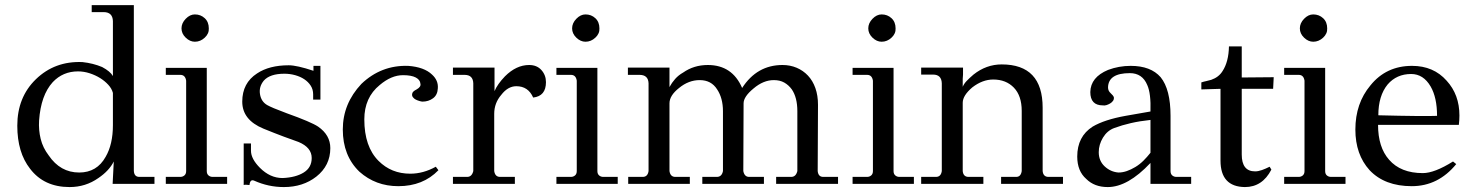

<svg xmlns="http://www.w3.org/2000/svg" viewBox="-20 -723 5791 755"><path d="M587.4 0H422.9L427.4 -88Q409.1 -51.4 366.9 -22.9Q316.6 12.6 253.7 12.6Q153.1 12.6 98.3 -59.4Q48 -123.4 48 -228.6Q48 -340.6 121.1 -411.4Q195.4 -483.4 304 -478.9Q346.3 -474.3 381.7 -459.4Q413.7 -442.3 424 -424V-640Q422.9 -675.4 387.4 -675.4H340.6V-702.9H506.3V-51.4Q507.4 -27.4 528 -27.4H587.4ZM424 -230.9V-357.7Q419.4 -374.9 405.7 -389.7Q392 -404.6 373.7 -416Q355.4 -427.4 332.6 -434.9Q309.7 -442.3 286.9 -442.3Q227.4 -442.3 187.4 -400Q140.6 -348.6 133.7 -249.1Q131.4 -211.4 140 -176.6Q148.6 -141.7 171.4 -112Q217.1 -44.6 291.4 -44.6Q361.1 -44.6 395.4 -106.3Q424 -155.4 424 -230.9Z M801.1 -611.4Q802.3 -590.9 785.1 -574.9Q768 -558.9 746.3 -558.9Q726.9 -558.9 710.3 -574.9Q693.7 -590.9 693.7 -611.4Q693.7 -632 710.3 -649.1Q726.9 -666.3 746.3 -666.3Q769.1 -666.3 785.1 -651.4Q801.1 -636.6 801.1 -611.4ZM793.1 -50.3Q793.1 -38.9 800 -33.1Q806.9 -27.4 816 -27.4H873.1V0H632V-27.4H689.1Q698.3 -27.4 705.1 -33.1Q712 -38.9 712 -50.3V-405.7Q708.6 -428.6 689.1 -428.6H632V-456H793.1Z M1278.9 -140.6Q1278.9 -72 1224 -28.6Q1171.4 12.6 1096 12.6Q1035.4 12.6 979.4 -12.6Q963.4 -19.4 961.1 4.6Q944 2.3 938.3 4.6V-158.9H966.9V-130.3Q966.9 -98.3 1002.3 -62.9Q1021.7 -43.4 1044 -33.1Q1066.3 -22.9 1091.4 -22.9Q1142.9 -25.1 1174.3 -44.6Q1205.7 -64 1205.7 -101.7Q1205.7 -142.9 1154.3 -164.6Q1131.4 -172.6 1096 -185.7Q1060.6 -198.9 1016 -217.1Q932.6 -251.4 932.6 -323.4Q932.6 -396.6 990.9 -434.3Q1038.9 -466.3 1115.4 -466.3Q1147.4 -466.3 1212.6 -444.6V-464H1240V-331.4H1211.4V-352Q1211.4 -371.4 1201.7 -386.3Q1192 -401.1 1176.6 -411.4Q1161.1 -421.7 1140.6 -427.4Q1120 -433.1 1098.3 -433.1Q1041.1 -433.1 1017.1 -405.7Q997.7 -381.7 1002.3 -353.1Q1006.9 -323.4 1030.9 -309.7Q1038.9 -305.1 1057.7 -297.1Q1076.6 -289.1 1107.4 -277.7Q1155.4 -260.6 1186.3 -247.4Q1217.1 -234.3 1230.9 -225.1Q1278.9 -192 1278.9 -140.6Z M1412.6 -253.7Q1412.6 -146.3 1468.6 -90.3Q1518.9 -40 1593.1 -40Q1644.6 -40 1693.7 -67.4L1704 -53.7Q1643.4 9.1 1546.3 9.1Q1457.1 9.1 1393.1 -48Q1328 -110.9 1328 -213.7Q1328 -315.4 1401.1 -393.1Q1478.9 -467.4 1585.1 -464Q1648 -459.4 1678.9 -429.7Q1704 -406.9 1701.7 -376Q1700.6 -349.7 1682.9 -336.6Q1665.1 -323.4 1641.1 -323.4Q1637.7 -323.4 1629.7 -325.7Q1621.7 -328 1614.9 -331.4Q1608 -334.9 1603.4 -341.1Q1598.9 -347.4 1601.1 -355.4Q1602.3 -363.4 1618.3 -371.4Q1636.6 -381.7 1633.1 -394.3Q1632 -409.1 1614.9 -418.3Q1597.7 -427.4 1564.6 -427.4Q1518.9 -427.4 1473.1 -388.6Q1412.6 -339.4 1412.6 -253.7Z M1841.1 -50.3V-395.4Q1840 -428.6 1806.9 -428.6H1761.1V-457.1H1924.6V-364.6Q1936 -392 1965.7 -422.9Q2010.3 -467.4 2060.6 -467.4Q2091.4 -467.4 2109.1 -447.4Q2126.9 -427.4 2126.9 -400Q2126.9 -345.1 2076.6 -339.4Q2057.1 -384 2010.3 -384Q1977.1 -384 1950.9 -349.7Q1923.4 -317.7 1923.4 -275.4V-50.3Q1926.9 -27.4 1946.3 -27.4H2004.6V0H1761.1V-27.4H1817.1Q1835.4 -27.4 1841.1 -50.3Z M2337.1 -611.4Q2338.3 -590.9 2321.1 -574.9Q2304 -558.9 2282.3 -558.9Q2262.9 -558.9 2246.3 -574.9Q2229.7 -590.9 2229.7 -611.4Q2229.7 -632 2246.3 -649.1Q2262.9 -666.3 2282.3 -666.3Q2305.1 -666.3 2321.1 -651.4Q2337.1 -636.6 2337.1 -611.4ZM2329.1 -50.3Q2329.1 -38.9 2336 -33.1Q2342.9 -27.4 2352 -27.4H2409.1V0H2168V-27.4H2225.1Q2234.3 -27.4 2241.1 -33.1Q2248 -38.9 2248 -50.3V-405.7Q2244.6 -428.6 2225.1 -428.6H2168V-456H2329.1Z M3275.4 0H3032V-27.4H3091.4Q3109.7 -27.4 3115.4 -50.3V-285.7Q3115.4 -339.4 3093.7 -371.4Q3081.1 -388.6 3064 -398.3Q3046.9 -408 3022.9 -408Q2981.7 -408 2942.9 -374.9Q2904 -342.9 2904 -316.6L2902.9 -50.3Q2907.4 -27.4 2925.7 -27.4H2984V0H2741.7V-27.4H2798.9Q2818.3 -27.4 2822.9 -50.3V-285.7Q2822.9 -337.1 2800 -371.4Q2777.1 -408 2731.4 -408Q2688 -408 2650.3 -377.1Q2612.6 -347.4 2612.6 -316.6V-50.3Q2616 -27.4 2635.4 -27.4H2692.6V0H2450.3V-27.4H2507.4Q2526.9 -27.4 2530.3 -50.3V-395.4Q2529.1 -428.6 2494.9 -428.6H2449.1V-457.1H2612.6V-416V-380.6Q2621.7 -397.7 2634.9 -412.6Q2648 -427.4 2666.3 -437.7Q2708.6 -467.4 2763.4 -467.4Q2859.4 -467.4 2898.3 -377.1Q2956.6 -467.4 3057.1 -467.4Q3086.9 -467.4 3112.6 -456.6Q3138.3 -445.7 3157.1 -425.7Q3176 -405.7 3186.3 -376.6Q3196.6 -347.4 3196.6 -310.9L3195.4 -50.3Q3197.7 -27.4 3217.1 -27.4H3275.4Z M3501.7 -611.4Q3502.9 -590.9 3485.7 -574.9Q3468.6 -558.9 3446.9 -558.9Q3427.4 -558.9 3410.9 -574.9Q3394.3 -590.9 3394.3 -611.4Q3394.3 -632 3410.9 -649.1Q3427.4 -666.3 3446.9 -666.3Q3469.7 -666.3 3485.7 -651.4Q3501.7 -636.6 3501.7 -611.4ZM3493.7 -50.3Q3493.7 -38.9 3500.6 -33.1Q3507.4 -27.4 3516.6 -27.4H3573.7V0H3332.6V-27.4H3389.7Q3398.9 -27.4 3405.7 -33.1Q3412.6 -38.9 3412.6 -50.3V-405.7Q3409.1 -428.6 3389.7 -428.6H3332.6V-456H3493.7Z M4160 0H3916.6V-27.4H3976Q3994.3 -27.4 3997.7 -50.3V-286.9Q3997.7 -346.3 3966.9 -378.3Q3936 -410.3 3885.7 -410.3Q3843.4 -410.3 3803.4 -379.4Q3765.7 -347.4 3765.7 -318.9V-50.3Q3768 -27.4 3788.6 -27.4H3846.9V0H3602.3V-27.4H3660.6Q3680 -27.4 3683.4 -50.3V-395.4Q3682.3 -429.7 3649.1 -429.7H3602.3V-457.1H3766.9V-429.7Q3765.7 -420.6 3765.7 -413.1Q3765.7 -405.7 3765.7 -402.3V-381.7Q3770.3 -393.1 3781.1 -404.6Q3792 -416 3808 -429.7Q3858.3 -469.7 3918.9 -469.7Q4080 -469.7 4080 -299.4V-50.3Q4082.3 -27.4 4102.9 -27.4H4160Z M4664 0H4504V-82.3Q4414.9 12.6 4336 12.6Q4283.4 12.6 4251.4 -19.4Q4216 -50.3 4216 -107.4Q4216 -186.3 4276.6 -225.1Q4323.4 -252.6 4405.7 -267.4L4504 -284.6Q4506.3 -355.4 4491.4 -388.6Q4472 -435.4 4422.9 -435.4Q4338.3 -435.4 4337.1 -379.4Q4337.1 -365.7 4347.4 -356.6Q4357.7 -347.4 4360 -340.6Q4361.1 -332.6 4356.6 -326.3Q4352 -320 4345.1 -316Q4338.3 -312 4330.9 -309.7Q4323.4 -307.4 4316.6 -308.6Q4267.4 -308.6 4267.4 -361.1Q4268.6 -419.4 4337.1 -448Q4379.4 -464 4426.3 -464Q4505.1 -464 4544 -419.4Q4582.9 -371.4 4582.9 -267.4V-50.3Q4582.9 -38.9 4589.7 -33.1Q4596.6 -27.4 4605.7 -27.4H4664ZM4504 -122.3V-251.4Q4461.7 -246.9 4426.9 -238.9Q4392 -230.9 4361.1 -219.4Q4333.7 -209.1 4317.1 -181.7Q4300.6 -154.3 4300.6 -124.6Q4300.6 -90.3 4324 -68.6Q4347.4 -46.9 4378.3 -44.6Q4394.3 -44.6 4410.9 -50.3Q4427.4 -56 4444.6 -66.3Q4461.7 -76.6 4476.6 -91.4Q4491.4 -106.3 4504 -122.3Z M4862.9 -540.6V-418.3L4988.6 -419.4L4986.3 -373.7H4862.9V-115.4Q4862.9 -49.1 4915.4 -49.1Q4928 -49.1 4942.3 -54.3Q4956.6 -59.4 4972.6 -67.4L4979.4 -56Q4944 12.6 4875.4 12.6Q4779.4 11.4 4779.4 -91.4V-373.7L4704 -371.4V-398.9Q4714.3 -402.3 4722.9 -404Q4731.4 -405.7 4742.9 -409.1Q4772.6 -419.4 4787.4 -443.4Q4811.4 -480 4812.6 -540.6Z M5198.9 -611.4Q5200 -590.9 5182.9 -574.9Q5165.7 -558.9 5144 -558.9Q5124.6 -558.9 5108 -574.9Q5091.4 -590.9 5091.4 -611.4Q5091.4 -632 5108 -649.1Q5124.6 -666.3 5144 -666.3Q5166.9 -666.3 5182.9 -651.4Q5198.9 -636.6 5198.9 -611.4ZM5190.9 -50.3Q5190.9 -38.9 5197.7 -33.1Q5204.6 -27.4 5213.7 -27.4H5270.9V0H5029.7V-27.4H5086.9Q5096 -27.4 5102.9 -33.1Q5109.7 -38.9 5109.7 -50.3V-405.7Q5106.3 -428.6 5086.9 -428.6H5029.7V-456H5190.9Z M5716.6 -232H5398.9Q5398.9 -144 5442.3 -94.9Q5488 -42.3 5574.9 -42.3Q5620.6 -42.3 5693.7 -88L5706.3 -77.7Q5635.4 9.1 5531.4 9.1Q5425.1 9.1 5365.7 -53.7Q5309.7 -115.4 5309.7 -213.7Q5309.7 -316.6 5369.1 -387.4Q5430.9 -464 5532.6 -464Q5617.1 -464 5668.6 -405.7Q5718.9 -350.9 5718.9 -268.6Q5718.9 -259.4 5718.3 -250.9Q5717.7 -242.3 5716.6 -232ZM5630.9 -267.4Q5630.9 -339.4 5605.7 -382.9Q5577.1 -432 5529.1 -432Q5472 -432 5436.6 -390.9Q5400 -346.3 5400 -269.7Q5490.3 -267.4 5548 -266.9Q5605.7 -266.3 5630.9 -267.4Z"/></svg>

Font: t
Style: Regular
Weight: 400
Designer: Takis Katsoulidis and George D. Matthiopoulos
Foundry: Takis Katsoulidis and George D. Matthiopoulos
Version: Version 1.0 ; ttfautohint (v1.8.1)